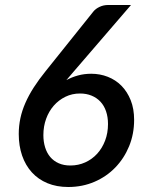

<svg xmlns="http://www.w3.org/2000/svg" viewBox="-20 -740 574 768"><path d="M245.5 -419.5Q267.5 -431.5 292.2 -438.2Q317 -445 345 -445Q380 -445 411.2 -432.8Q442.5 -420.5 465.8 -397Q489 -373.5 502.8 -339.2Q516.5 -305 516.5 -260.5Q516.5 -204 496.5 -155.2Q476.5 -106.5 441.2 -70Q406 -33.5 357.8 -12.8Q309.5 8 253 8Q206.5 8 169.8 -7.2Q133 -22.5 107.5 -50.5Q82 -78.5 68.5 -117.5Q55 -156.5 55 -204Q55 -236 61.5 -266.8Q68 -297.5 81.5 -328.2Q95 -359 115.2 -390.5Q135.5 -422 163 -456L354 -694.5Q362.5 -705 378.2 -712.5Q394 -720 412 -720H504L275 -454ZM153.5 -199.5Q153.5 -173 160.5 -150.5Q167.5 -128 181 -112Q194.5 -96 214.8 -87Q235 -78 261.5 -78Q293.5 -78 321 -90.5Q348.5 -103 368.8 -125.2Q389 -147.5 400.5 -177.8Q412 -208 412 -244Q412 -272 404.2 -294.8Q396.5 -317.5 381.8 -333.2Q367 -349 346.2 -357.5Q325.5 -366 300 -366Q268.5 -366 241.8 -353Q215 -340 195.2 -317.5Q175.5 -295 164.5 -264.8Q153.5 -234.5 153.5 -199.5Z"/></svg>

Font: Lato Semibold
Style: Italic
Weight: 600
Italic angle: -7°
Designer: Lukasz Dziedzic
Foundry: tyPoland Lukasz Dziedzic
Version: Version 2.006; 2014-01-15